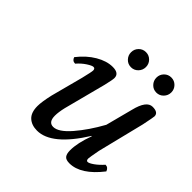

<svg xmlns="http://www.w3.org/2000/svg" viewBox="-161 -729 873 873"><g transform="rotate(45 275.5 -292.0)"><path d="M391.1 -148.9 389.2 -149.9Q290 8.8 196.8 8.8Q161.6 8.8 140.4 -10.7Q119.1 -30.3 119.1 -71.8Q119.1 -99.1 130.9 -150.9L171.9 -306.2Q184.1 -356 184.1 -365.2Q184.1 -377.9 173.8 -377.9Q164.6 -377.9 143.3 -364Q122.1 -350.1 104 -329.1Q85.9 -329.1 80.1 -347.2Q114.3 -391.1 155.8 -415.5Q197.3 -439.9 235.8 -439.9Q276.9 -439.9 276.9 -409.2Q276.9 -398.4 267.1 -356.9L213.9 -152.8Q206.1 -119.6 206.1 -97.2Q206.1 -55.2 236.8 -55.2Q270 -55.2 315.2 -107.4Q360.4 -159.7 400.9 -232.9L435.1 -363.8Q453.6 -439.9 492.2 -439.9Q528.8 -439.9 528.8 -415Q528.8 -409.2 517.1 -352.1L460.9 -125Q451.2 -73.2 451.2 -66.9Q451.2 -53.2 460 -53.2Q469.2 -53.2 488.8 -67.1Q508.3 -81.1 526.9 -102.1Q544.4 -102.1 550.8 -83Q478.5 9.8 405.8 9.8Q382.8 9.8 374.5 -1.2Q366.2 -12.2 366.2 -34.2Q366.2 -82.5 391.1 -148.9ZM424.1 -511.5Q410.2 -525.9 410.2 -545.9Q410.2 -565.9 424.1 -580.1Q438 -594.2 458 -594.2Q478 -594.2 491.9 -580.1Q505.9 -565.9 505.9 -545.9Q505.9 -525.9 491.9 -511.5Q478 -497.1 458 -497.1Q438 -497.1 424.1 -511.5ZM261 -511.5Q247.1 -525.9 247.1 -545.9Q247.1 -565.9 261 -580.1Q274.9 -594.2 294.9 -594.2Q314.9 -594.2 328.9 -580.1Q342.8 -565.9 342.8 -545.9Q342.8 -525.9 328.9 -511.5Q314.9 -497.1 294.9 -497.1Q274.9 -497.1 261 -511.5Z"/></g></svg>

Font: Common Serif News
Style: Italic
Weight: 450
Italic angle: -12°
Designer: Philipp H. Poll, Khaled Hosny
Foundry: Stefan Peev, Context Ltd.
Version: Version 1.026